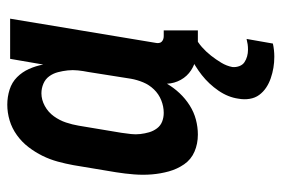

<svg xmlns="http://www.w3.org/2000/svg" viewBox="-146 -422 791 540"><g transform="rotate(-90 250.0 -152.5)"><path d="M141 8Q115 8 93 -1.5Q71 -11 57.5 -30.5Q44 -50 37.5 -73.5Q31 -97 29 -121.5Q27 -146 29 -171.5Q31 -197 35 -222L55 -342Q59 -364 65 -386Q71 -408 81 -428.5Q91 -449 105.5 -468Q120 -487 139.5 -501Q159 -515 181 -521.5Q203 -528 225 -528Q247 -528 267.5 -521.5Q288 -515 302.5 -500.5Q317 -486 325.5 -467Q334 -448 338 -427L354 -520H467L399 -111Q398 -107 398.5 -102Q399 -97 402 -94Q405 -91 409 -89.5Q413 -88 418 -88H434V8H402Q380 8 359.5 4Q339 0 322 -11Q305 -22 295 -40Q285 -58 284 -79Q273 -60 257.5 -43.5Q242 -27 223 -15Q204 -3 183 2.5Q162 8 141 8ZM202 -88Q220 -88 237.5 -95Q255 -102 268 -115.5Q281 -129 288 -146Q295 -163 298 -180L317 -300Q320 -315 321.5 -329.5Q323 -344 321.5 -358Q320 -372 316.5 -385.5Q313 -399 305 -410Q297 -421 284 -426.5Q271 -432 257 -432Q239 -432 221.5 -422.5Q204 -413 192.5 -397Q181 -381 175 -363Q169 -345 166 -327L146 -207Q144 -193 142.5 -180Q141 -167 142.5 -154Q144 -141 147.5 -129Q151 -117 158.5 -107Q166 -97 177.5 -92.5Q189 -88 202 -88ZM360 223Q344 223 329 220.5Q314 218 299.5 213Q285 208 273 200Q261 192 252.5 180.5Q244 169 241.5 153.5Q239 138 242 122Q246 93 264.5 66Q283 39 308.5 19Q334 -1 362.5 -14Q391 -27 421 -33L416 0Q400 8 387 19.5Q374 31 363 45Q352 59 343 74Q334 89 331 105Q330 115 333.5 124.5Q337 134 344.5 139Q352 144 361 146.5Q370 149 380 149Q388 149 395 148Q402 147 410 145L397 219Q388 221 378.5 222Q369 223 360 223Z"/></g></svg>

Font: Iosevka Curly Slab
Style: Bold Italic
Weight: 700
Italic angle: -9°
Monospace: yes
Designer: Belleve Invis
Foundry: Belleve Invis
Version: Version 22.1.2; ttfautohint (v1.8.4)